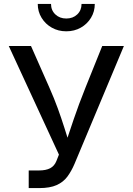

<svg xmlns="http://www.w3.org/2000/svg" viewBox="-20 -963 679 983"><path d="M127 0V-90.3H179.2Q215.3 -90.3 237.1 -101.8Q258.8 -113.3 269 -139.2L281.7 -171.4L24.9 -727.5H138.7L231.9 -516.6Q257.8 -458 276.1 -407.5Q294.4 -356.9 309.3 -309.8Q324.2 -262.7 339.4 -214.4H311Q332.5 -278.8 357.4 -352.5Q382.3 -426.3 418.5 -516.6L503.4 -727.5H614.3L361.3 -123.5Q345.7 -86.9 325 -58.8Q304.2 -30.8 270 -15.4Q235.8 0 180.7 0ZM319.3 -802.7Q278.3 -802.7 245.4 -821.3Q212.4 -839.8 192.9 -871.8Q173.3 -903.8 173.3 -942.9H241.2Q241.2 -910.2 263.4 -889.2Q285.6 -868.2 319.3 -868.2Q353.5 -868.2 375.5 -889.2Q397.5 -910.2 397.5 -942.9H465.3Q465.3 -903.8 446 -872.1Q426.8 -840.3 393.8 -821.5Q360.8 -802.7 319.3 -802.7Z"/></svg>

Font: Inter Cardless
Style: Regular
Weight: 400
Designer: Rasmus Andersson
Foundry: rsms
Version: Version 4.001;git-9221beed3